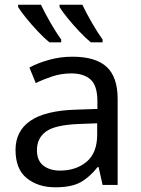

<svg xmlns="http://www.w3.org/2000/svg" viewBox="-20 -786 601 816"><path d="M288 -545Q386 -545 433 -502Q480 -459 480 -365V0H416L399 -76H395Q360 -32 321.5 -11Q283 10 215 10Q142 10 94 -28.5Q46 -67 46 -149Q46 -229 109 -272.5Q172 -316 303 -320L394 -323V-355Q394 -422 365 -448Q336 -474 283 -474Q241 -474 203 -461.5Q165 -449 132 -433L105 -499Q140 -518 188 -531.5Q236 -545 288 -545ZM393 -262 314 -259Q214 -255 175.5 -227Q137 -199 137 -148Q137 -103 164.5 -82Q192 -61 235 -61Q303 -61 348 -98.5Q393 -136 393 -214ZM330 -766Q346 -732 370.5 -689.5Q395 -647 416 -618V-606H366Q344 -624 317 -652.5Q290 -681 267 -709.5Q244 -738 233 -756V-766ZM154 -766Q170 -732 194.5 -689.5Q219 -647 240 -618V-606H190Q168 -624 141 -652.5Q114 -681 91 -709.5Q68 -738 57 -756V-766Z"/></svg>

Font: Noto IKEA Arabic
Style: Regular
Weight: 400
Designer: Monotype Design Team
Foundry: Monotype Imaging Inc.
Version: Version 1.200